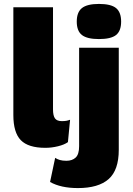

<svg xmlns="http://www.w3.org/2000/svg" viewBox="-20 -743 675 978"><path d="M250 -706V-186Q250 -154 260 -140Q270 -126 295 -126Q308 -126 317 -127.5Q326 -129 337 -133L326 -19Q308 -6 275.5 2Q243 10 211 10Q124 10 86 -29Q48 -68 48 -157V-706ZM484 -544Q424 -544 397.5 -564.5Q371 -585 371 -633Q371 -681 397.5 -702Q424 -723 484 -723Q545 -723 571 -702Q597 -681 597 -633Q597 -585 571 -564.5Q545 -544 484 -544ZM585 -500V20Q585 124 533 169.5Q481 215 377 215Q290 215 235 184L261 61Q271 68 285 72Q299 76 318 76Q348 76 365.5 59.5Q383 43 383 2V-500Z"/></svg>

Font: Work Sans ExtraBold
Style: Regular
Weight: 800
Designer: Wei Huang
Foundry: Wei Huang
Version: Version 2.012; ttfautohint (v1.8.3)